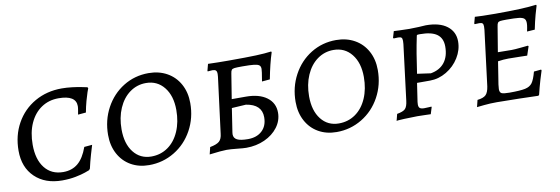

<svg xmlns="http://www.w3.org/2000/svg" viewBox="-44 -795 3185 1092"><g transform="rotate(-10 1548.0 -249.0)"><path d="M30 -200Q30 -288 69 -358Q108 -428 177 -467.5Q246 -507 333 -507Q362 -507 394.5 -503Q427 -499 450 -494Q473 -489 479 -488L482 -482Q480 -477 474 -460Q468 -443 459.5 -412Q451 -381 445 -348L399 -344Q400 -349 403 -366Q406 -383 406 -392Q406 -455 305 -455Q249 -455 206 -426Q163 -397 139 -344Q115 -291 115 -220Q115 -135 153.5 -86Q192 -37 260 -37Q311 -37 345.5 -66Q380 -95 402 -157L448 -161Q444 -149 432 -107.5Q420 -66 412 -30L406 -22Q401 -20 380 -12.5Q359 -5 323.5 2Q288 9 246 9Q148 9 89 -47.5Q30 -104 30 -200Z M547 -200Q547 -285 585 -355.5Q623 -426 688.5 -466.5Q754 -507 834 -507Q894 -507 940.5 -481Q987 -455 1013 -407.5Q1039 -360 1039 -298Q1039 -213 1000.5 -142.5Q962 -72 895 -31.5Q828 9 748 9Q689 9 643.5 -17Q598 -43 572.5 -90.5Q547 -138 547 -200ZM954 -273Q954 -355 914.5 -404.5Q875 -454 810 -454Q758 -454 716.5 -424Q675 -394 651.5 -340Q628 -286 628 -218Q628 -135 666.5 -86Q705 -37 769 -37Q823 -37 865 -66.5Q907 -96 930.5 -150Q954 -204 954 -273Z M1256 4Q1218 0 1196 0Q1168 0 1097 9L1107 -32Q1145 -39 1160.5 -52.5Q1176 -66 1179 -97L1220 -418Q1221 -424 1221 -434Q1221 -449 1215 -454.5Q1209 -460 1195 -460L1168 -458L1167 -462L1177 -500Q1237 -498 1296 -498Q1400 -498 1453.5 -500Q1507 -502 1543 -507L1545 -502Q1525 -441 1508 -352L1462 -348L1470 -398Q1472 -414 1472 -419Q1472 -434 1463.5 -440.5Q1455 -447 1433.5 -449.5Q1412 -452 1367 -452Q1334 -452 1321.5 -450.5Q1309 -449 1304.5 -443Q1300 -437 1298 -422L1275 -279H1356Q1433 -279 1477 -246.5Q1521 -214 1521 -158Q1521 -112 1492.5 -74Q1464 -36 1415.5 -14Q1367 8 1309 8Q1292 8 1256 4ZM1439 -146Q1439 -220 1349 -234L1267 -229L1246 -92Q1245 -88 1245 -81Q1245 -59 1264.5 -49Q1284 -39 1327 -39Q1378 -39 1408.5 -67.5Q1439 -96 1439 -146Z M1630 -200Q1630 -285 1668 -355.5Q1706 -426 1771.5 -466.5Q1837 -507 1917 -507Q1977 -507 2023.5 -481Q2070 -455 2096 -407.5Q2122 -360 2122 -298Q2122 -213 2083.5 -142.5Q2045 -72 1978 -31.5Q1911 9 1831 9Q1772 9 1726.5 -17Q1681 -43 1655.5 -90.5Q1630 -138 1630 -200ZM2037 -273Q2037 -355 1997.5 -404.5Q1958 -454 1893 -454Q1841 -454 1799.5 -424Q1758 -394 1734.5 -340Q1711 -286 1711 -218Q1711 -135 1749.5 -86Q1788 -37 1852 -37Q1906 -37 1948 -66.5Q1990 -96 2013.5 -150Q2037 -204 2037 -273Z M2339 -497Q2364 -497 2393.5 -498.5Q2423 -500 2435 -501Q2514 -501 2557 -468Q2600 -435 2600 -379Q2600 -330 2572.5 -285.5Q2545 -241 2499.5 -214Q2454 -187 2404 -187H2329L2313 -80Q2312 -74 2312 -65Q2312 -50 2319.5 -44Q2327 -38 2344 -38Q2357 -38 2369.5 -39Q2382 -40 2386 -40L2387 -37L2375 2Q2366 2 2343.5 1Q2321 0 2298 0Q2266 0 2222 2Q2178 4 2177 6L2187 -33Q2222 -39 2234.5 -51.5Q2247 -64 2251 -97L2291 -418Q2292 -425 2292 -436Q2292 -450 2287 -455Q2282 -460 2268 -460L2242 -459L2239 -463L2250 -500Q2253 -500 2284 -498.5Q2315 -497 2339 -497ZM2523 -363Q2523 -411 2491.5 -434Q2460 -457 2394 -457Q2379 -457 2376.5 -455.5Q2374 -454 2373 -445Q2355 -360 2338 -238L2416 -227Q2468 -236 2495.5 -271Q2523 -306 2523 -363Z M2837 -41Q2900 -41 2928 -47Q2956 -53 2969.5 -71.5Q2983 -90 2995 -135L3037 -139L3039 -134Q3035 -123 3023 -82.5Q3011 -42 3001 0L2996 5Q2970 4 2888.5 2Q2807 0 2757 0Q2718 0 2684 3.5Q2650 7 2641 8L2651 -32Q2686 -36 2700 -50Q2714 -64 2719 -98L2759 -418Q2760 -425 2760 -437Q2760 -450 2755 -455Q2750 -460 2736 -460L2710 -459L2708 -463L2718 -500Q2729 -499 2762.5 -498Q2796 -497 2835 -497Q2999 -497 3073 -507L3075 -502Q3071 -491 3060.5 -452.5Q3050 -414 3041 -369L2996 -366Q2997 -371 3000 -386.5Q3003 -402 3003 -414Q3003 -432 2994 -440Q2985 -448 2963 -450.5Q2941 -453 2892 -453Q2866 -453 2856 -451.5Q2846 -450 2842 -444Q2838 -438 2836 -424L2812 -279L2891 -278Q2908 -278 2942 -281.5Q2976 -285 2987 -286L2990 -282L2973 -231Q2962 -231 2931 -232Q2900 -233 2865 -233Q2837 -233 2804 -228L2791 -145Q2781 -88 2781 -71Q2781 -52 2792 -46.5Q2803 -41 2837 -41Z"/></g></svg>

Font: Alegreya SC
Style: Italic
Weight: 400
Italic angle: -7°
Designer: Juan Pablo del Peral
Foundry: Huerta Tipografica
Version: Version 2.007; ttfautohint (v1.6)